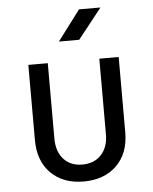

<svg xmlns="http://www.w3.org/2000/svg" viewBox="-55 -831 709 888"><g transform="rotate(-5 299.5 -387.5)"><path d="M239.7 -645 345.2 -785.2H444.8L334 -645ZM298.3 9.8Q203.1 9.8 146.5 -46.4Q89.4 -103 89.4 -200.2V-549.8H179.7V-200.2Q179.7 -140.1 211.4 -104.5Q243.7 -68.8 298.3 -68.8Q354 -68.8 386.7 -104.5Q419.4 -140.1 418.9 -200.2V-549.8H508.8V-200.2Q508.8 -103 451.2 -46.4Q393.1 9.8 298.3 9.8Z"/></g></svg>

Font: UDEV Gothic 35
Style: Regular
Weight: 400
Version: v2.1.0; ttfautohint (v1.8.4.7-5d5b-dirty) -l 6 -r 45 -G 200 